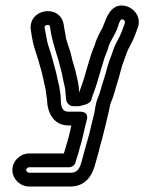

<svg xmlns="http://www.w3.org/2000/svg" viewBox="-20 -505 549 698"><path d="M220 -148C220 -128 236 -119 246 -119H266C268 -119 270 -120 272 -120C291 -125 309 -128 313 -145C317 -162 324 -174 331 -198C340 -230 350 -260 359 -292C362 -303 369 -314 373 -330C379 -357 404 -384 412 -419C419 -437 422 -435 427 -434C433 -432 435 -427 434 -422C426 -398 419 -379 409 -361C396 -340 391 -320 385 -304C372 -273 366 -242 357 -215C348 -189 344 -168 337 -152C327 -131 325 -103 323 -94C317 -69 310 -44 304 -16L296 12C290 35 282 60 276 85C268 112 259 123 236 123H85C81 123 75 117 75 113C75 109 81 103 85 103H231C243 103 253 94 255 84C258 71 265 55 269 36L277 8L284 -21C288 -39 291 -54 295 -67C296 -69 306 -99 271 -99H229C211 -99 201 -109 201 -144C201 -162 197 -176 195 -193C195 -194 194 -196 194 -197C189 -214 186 -238 179 -259C173 -282 167 -306 159 -329C152 -348 148 -371 144 -395C142 -404 139 -412 151 -414C159 -415 161 -413 162 -407C163 -396 166 -383 167 -376L172 -356C178 -332 185 -310 192 -288C198 -262 205 -243 208 -223C212 -200 218 -185 218 -169C218 -162 220 -155 220 -148ZM229 -49H239C238 -45 237 -38 236 -33L229 -4L221 23C218 33 216 42 212 53H85C53 53 25 81 25 113C25 145 53 173 85 173H236C289 173 314 135 324 99C330 77 338 53 344 25L352 -3C359 -30 364 -52 371 -81C376 -98 380 -126 383 -132C394 -156 398 -179 405 -199C416 -232 420 -259 431 -286C439 -307 443 -322 451 -335C465 -360 473 -382 482 -408C493 -445 467 -474 441 -482C392 -497 372 -452 365 -435C365 -434 363 -432 363 -430C362 -425 360 -425 354 -407C347 -393 332 -369 325 -343C322 -335 316 -322 311 -306C302 -276 292 -244 283 -212C278 -196 275 -191 268 -169C267 -199 261 -215 258 -231C253 -259 244 -278 240 -299C235 -324 225 -345 220 -366L217 -385C215 -397 213 -402 212 -413C201 -493 82 -474 92 -397C96 -370 100 -342 111 -313C117 -294 125 -268 131 -245C136 -228 139 -207 145 -185C147 -171 149 -157 151 -142C152 -98 173 -49 229 -49Z"/></svg>

Font: Electronic
Style: Outline
Weight: 700
Version: Version 1.011